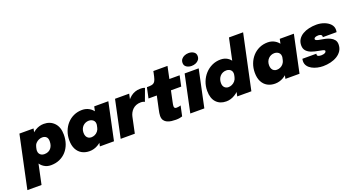

<svg xmlns="http://www.w3.org/2000/svg" viewBox="-109 -1570 4748 2576"><g transform="rotate(-20 2265.0 -282.0)"><path d="M-52.5 218.5 106.5 -531H308.5L149.5 218.5ZM361 13Q306.5 13 263.8 -14Q221 -41 196.5 -87.8Q172 -134.5 172 -193Q172 -219.5 174.5 -236.5Q177 -253.5 180.5 -262.5L251.5 -264Q250 -258 249 -248.5Q248 -239 248 -233.5Q248 -208.5 259.2 -191.2Q270.5 -174 288.8 -165.5Q307 -157 328 -157Q359.5 -157 383 -167.5Q406.5 -178 422.2 -197Q438 -216 445.8 -241.2Q453.5 -266.5 453.5 -296.5Q453.5 -339 432 -358.8Q410.5 -378.5 375 -378.5Q351.5 -378.5 326.2 -367.8Q301 -357 281.5 -335.5Q262 -314 255 -280.5L185.5 -285.5Q201.5 -359.5 241.5 -417.2Q281.5 -475 337.5 -508.5Q393.5 -542 457 -542Q547.5 -542 604.8 -482.2Q662 -422.5 662 -314Q662 -243.5 640.8 -183.8Q619.5 -124 580 -80Q540.5 -36 485 -11.5Q429.5 13 361 13Z M912.5 13Q851.5 13 804.2 -13.2Q757 -39.5 730.5 -91Q704 -142.5 704 -217Q704 -284.5 726 -343.5Q748 -402.5 788.2 -447.2Q828.5 -492 883.5 -517Q938.5 -542 1004 -542Q1057.5 -542 1102 -517Q1146.5 -492 1173.2 -447Q1200 -402 1200 -342.5Q1200 -328.5 1197.8 -309.5Q1195.5 -290.5 1191.5 -276L1120 -272Q1121.5 -279 1122.5 -286.2Q1123.5 -293.5 1123.5 -300Q1123.5 -325.5 1111.2 -342.2Q1099 -359 1079.8 -367.2Q1060.5 -375.5 1039.5 -375.5Q1014.5 -375.5 992.5 -366.2Q970.5 -357 953.8 -340Q937 -323 927.5 -299.2Q918 -275.5 918 -246.5Q918 -216.5 928 -196Q938 -175.5 956 -164.8Q974 -154 997 -154Q1023.5 -154 1048.2 -165.2Q1073 -176.5 1091.2 -198.8Q1109.5 -221 1116.5 -254L1185 -244.5Q1168.5 -166 1127.2 -108Q1086 -50 1030 -18.5Q974 13 912.5 13ZM1263.5 0H1062L1174.5 -531H1376Z M1359 0 1471.5 -531H1673.5L1632 -334.5L1603 -361.5Q1619.5 -404 1643 -437.5Q1666.5 -471 1695.8 -494.2Q1725 -517.5 1759.5 -529.8Q1794 -542 1833 -542Q1865.5 -542 1880.8 -537.8Q1896 -533.5 1899.5 -531L1834 -355Q1830.5 -357.5 1816 -362.8Q1801.5 -368 1779.5 -368Q1740.5 -368 1711 -355.8Q1681.5 -343.5 1660.8 -323Q1640 -302.5 1627 -277Q1614 -251.5 1608.5 -225L1561 0Z M2145 13Q2114.5 13 2082.2 9Q2050 5 2022.5 -7.2Q1995 -19.5 1978 -43.5Q1961 -67.5 1961 -108Q1961 -126.5 1964.8 -148.8Q1968.5 -171 1974.5 -198.5L2013.5 -381H1895L1927 -531H1929.5Q1968.5 -531 1993 -535Q2017.5 -539 2032.2 -553.2Q2047 -567.5 2056.8 -597Q2066.5 -626.5 2076.5 -677.5L2082 -705H2284L2247.5 -531H2394L2362 -381H2215.5L2184.5 -234.5Q2179 -208.5 2176.5 -194.8Q2174 -181 2174 -169Q2174 -154 2181 -145Q2188 -136 2208 -136Q2226 -136 2242.8 -139.5Q2259.5 -143 2268 -146.5L2237 -1Q2224.5 4 2199.5 8.5Q2174.5 13 2145 13Z M2353 0 2465.5 -531H2666L2553.5 0ZM2589 -593.5Q2547 -593.5 2517 -614Q2487 -634.5 2487 -672.5Q2487 -704.5 2504.2 -726.2Q2521.5 -748 2549.2 -759.2Q2577 -770.5 2608 -770.5Q2649.5 -770.5 2679.8 -750.2Q2710 -730 2710 -691.5Q2710 -660 2692.8 -638Q2675.5 -616 2648 -604.8Q2620.5 -593.5 2589 -593.5Z M2864.5 13Q2775 13 2722.2 -43.8Q2669.5 -100.5 2669.5 -207Q2669.5 -275.5 2693 -336Q2716.5 -396.5 2758.8 -442.8Q2801 -489 2857.5 -515.5Q2914 -542 2980.5 -542Q3035 -542 3075.8 -517.2Q3116.5 -492.5 3139.2 -448.8Q3162 -405 3162 -348.5Q3162 -332.5 3159.2 -311.2Q3156.5 -290 3152.5 -274H3081.5Q3083 -280 3084.2 -289.2Q3085.5 -298.5 3085.5 -304Q3085.5 -329.5 3073.8 -346Q3062 -362.5 3043.5 -370.5Q3025 -378.5 3004.5 -378.5Q2976.5 -378.5 2953.5 -368.5Q2930.5 -358.5 2913.8 -340.2Q2897 -322 2888 -297.2Q2879 -272.5 2879 -243.5Q2879 -201.5 2901.2 -179.2Q2923.5 -157 2957.5 -157Q2981.5 -157 3006.8 -168.2Q3032 -179.5 3051.5 -202Q3071 -224.5 3078 -257.5L3148 -252.5Q3132.5 -179 3089.5 -118.8Q3046.5 -58.5 2987.5 -22.8Q2928.5 13 2864.5 13ZM3023 0 3189.5 -781.5H3391.5L3225 0Z M3561.5 13Q3500.5 13 3453.2 -13.2Q3406 -39.5 3379.5 -91Q3353 -142.5 3353 -217Q3353 -284.5 3375 -343.5Q3397 -402.5 3437.2 -447.2Q3477.5 -492 3532.5 -517Q3587.5 -542 3653 -542Q3706.5 -542 3751 -517Q3795.5 -492 3822.2 -447Q3849 -402 3849 -342.5Q3849 -328.5 3846.8 -309.5Q3844.5 -290.5 3840.5 -276L3769 -272Q3770.5 -279 3771.5 -286.2Q3772.5 -293.5 3772.5 -300Q3772.5 -325.5 3760.2 -342.2Q3748 -359 3728.8 -367.2Q3709.5 -375.5 3688.5 -375.5Q3663.5 -375.5 3641.5 -366.2Q3619.5 -357 3602.8 -340Q3586 -323 3576.5 -299.2Q3567 -275.5 3567 -246.5Q3567 -216.5 3577 -196Q3587 -175.5 3605 -164.8Q3623 -154 3646 -154Q3672.5 -154 3697.2 -165.2Q3722 -176.5 3740.2 -198.8Q3758.5 -221 3765.5 -254L3834 -244.5Q3817.5 -166 3776.2 -108Q3735 -50 3679 -18.5Q3623 13 3561.5 13ZM3912.5 0H3711L3823.5 -531H4025Z M4247.5 13Q4206.5 13 4165 3.5Q4123.5 -6 4089 -25Q4054.5 -44 4033.8 -72.8Q4013 -101.5 4013 -140.5Q4013 -151 4014.5 -160.5Q4016 -170 4017.5 -175.5H4217Q4216.5 -172.5 4215.8 -169Q4215 -165.5 4215 -162.5Q4215 -146 4231 -139.2Q4247 -132.5 4274.5 -132.5Q4288.5 -132.5 4304.5 -136Q4320.5 -139.5 4332 -147.8Q4343.5 -156 4343.5 -170Q4343.5 -182 4319.8 -188.5Q4296 -195 4248 -203Q4206 -210 4163.2 -224.8Q4120.5 -239.5 4092 -269Q4063.5 -298.5 4063.5 -349Q4063.5 -398.5 4087.2 -435Q4111 -471.5 4151.2 -495.2Q4191.5 -519 4242.5 -530.5Q4293.5 -542 4348 -542Q4405.5 -542 4457.2 -523.2Q4509 -504.5 4541.8 -470Q4574.5 -435.5 4574.5 -387.5Q4574.5 -378.5 4573 -368.8Q4571.5 -359 4570.5 -354.5H4373Q4374 -356.5 4374.5 -359.8Q4375 -363 4375 -366.5Q4375 -378 4367.5 -384.8Q4360 -391.5 4348.8 -394.8Q4337.5 -398 4326 -398Q4315.5 -398 4300.2 -395.5Q4285 -393 4273.5 -386Q4262 -379 4262 -366Q4262 -353.5 4283 -345.8Q4304 -338 4342 -332.5Q4367.5 -329 4401.2 -321.2Q4435 -313.5 4466.8 -298.2Q4498.5 -283 4519.2 -257.5Q4540 -232 4540 -192.5Q4540 -140 4515.2 -101.5Q4490.5 -63 4448.8 -37.5Q4407 -12 4354.8 0.5Q4302.5 13 4247.5 13Z"/></g></svg>

Font: Epilogue Black
Style: Italic
Weight: 900
Italic angle: -12°
Designer: Tyler Finck
Foundry: Etcetera Type Co
Version: Version 2.111